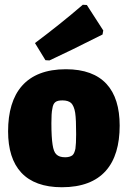

<svg xmlns="http://www.w3.org/2000/svg" viewBox="-20 -775 537 807"><path d="M257 -484C89 -484 14 -385 14 -223C14 -73 87 12 240 12C408 12 483 -85 483 -247C483 -398 411 -484 257 -484ZM243 -353C259 -353 271 -349 279 -342C287 -334 293 -320 296 -301C299 -281 300 -251 300 -211C300 -184 299 -163 297 -150C294 -136 290 -127 284 -122C277 -117 267 -114 254 -114C237 -114 225 -118 217 -126C209 -133 204 -147 201 -167C198 -186 196 -216 196 -257C196 -284 197 -305 200 -318C204 -346 216 -353 243 -353ZM345 -754 328 -755C262 -698 195 -645 127 -594L171 -522L188 -521C242 -546 316 -582 411 -630L414 -647Z"/></svg>

Font: Luna Sans Black
Style: Regular
Weight: 900
Designer: Juan Pablo del Peral
Foundry: Huerta Tipografica
Version: Version 2.001; ttfautohint (v1.5)